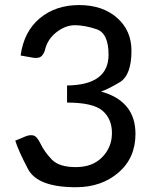

<svg xmlns="http://www.w3.org/2000/svg" viewBox="-20 -746 620 773"><path d="M417 -525.4Q417 -612.3 368.7 -628.4Q320.3 -644.5 281.7 -644.5Q243.2 -644.5 206.5 -615.7Q169.9 -586.9 160.2 -541.5Q153.3 -522.9 142.8 -516.8Q132.3 -510.7 112.8 -513.7L63 -522.5Q76.2 -619.1 140.1 -672.4Q204.1 -725.6 298.3 -725.6Q392.6 -725.6 450.9 -674.6Q509.3 -623.5 509.3 -542Q509.3 -443.4 462.2 -415Q415 -386.7 386.7 -377.4Q525.4 -339.4 525.4 -207Q525.4 -109.9 456.8 -51Q388.2 7.8 285.6 7.8Q131.3 7.8 92.8 -65.4Q54.2 -138.7 41.5 -179.7L82.5 -196.8Q98.6 -203.6 113.5 -200.9Q128.4 -198.2 143.8 -166.3Q159.2 -134.3 188.5 -103.8Q217.8 -73.2 285.2 -73.2Q352.5 -73.2 391.6 -113.3Q430.7 -153.3 430.7 -210.4Q430.7 -267.6 392.6 -300.3Q354.5 -333 250 -333V-401.9Q417 -403.8 417 -525.4Z"/></svg>

Font: Lato-Medium
Style: Regular
Weight: 500
Designer: Lukasz Dziedzic
Foundry: tyPoland Lukasz Dziedzic
Version: Version 2.006; 2014-01-15